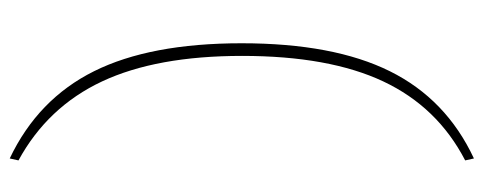

<svg xmlns="http://www.w3.org/2000/svg" viewBox="-320 -510 995 395"><g transform="rotate(90 177.5 -312.5)"><path d="M306 -790 310 -772Q200 -715 147.5 -603.5Q95 -492 95 -313Q95 -137 147.5 -25Q200 87 310 147L306 165Q184 107 126.5 -8.5Q69 -124 69 -312Q69 -501 126.5 -617Q184 -733 306 -790Z"/></g></svg>

Font: Exo 2.0 Thin
Style: Regular
Weight: 250
Designer: Natanael Gama
Version: Version 1.001;PS 001.001;hotconv 1.0.70;makeotf.lib2.5.58329